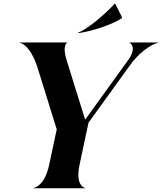

<svg xmlns="http://www.w3.org/2000/svg" viewBox="-20 -1007 867 1027"><path d="M158.5 0H435V-2C432 -2 381.5 -14.5 405.5 -125.5L453.5 -351L676 -659C742.5 -750.5 814.5 -778 827 -778V-780H672.5V-778.5C673 -778.5 717 -757 665.5 -685.5L435.5 -367L337 -683C310.5 -767 339 -778.5 340 -778.5V-780H85.5V-778C93.5 -778 144.5 -761.5 182 -641.5L283.5 -315L243 -125.5C219.5 -14.5 166 -2 158.5 -2ZM593.5 -987C540.5 -930 450.5 -852 398.5 -833L400.5 -830C461.5 -838 573.5 -871 632.5 -910L633.5 -913L596.5 -987Z"/></svg>

Font: Beautique Display Medium
Style: Bold
Weight: 900
Italic angle: -12°
Designer: Nhat-Quang Ngo
Version: Version 1.100;Glyphs 3.2.3 (3260)